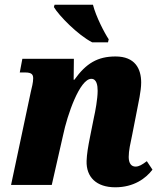

<svg xmlns="http://www.w3.org/2000/svg" viewBox="-20 -786 687 816"><path d="M372 -606H439L442 -619C424 -646 388 -715 375 -766H212L209 -756C230 -720 311 -637 372 -606ZM470 10C549 10 600 -28 628 -65L604 -101C584 -86 571 -78 556 -78C538 -78 527 -92 527 -119C527 -146 534 -176 542 -214L561 -311C568 -348 580 -399 580 -435C580 -494 554 -546 471 -546C395 -546 346 -517 296 -447H293L294 -536H75L64 -478H87C115 -478 121 -469 121 -453C121 -435 115 -413 111 -396L27 0H200L248 -211C266 -298 319 -451 368 -451C391 -451 395 -423 395 -400C395 -366 385 -312 379 -286L363 -206C354 -161 349 -131 348 -102C346 -33 390 10 470 10Z"/></svg>

Font: Noto Serif Condensed Black
Style: Italic
Weight: 900
Width: 3
Italic angle: -12°
Designer: Monotype Design Team
Foundry: Monotype Imaging Inc.
Version: Version 2.013